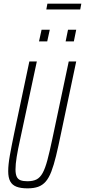

<svg xmlns="http://www.w3.org/2000/svg" viewBox="-20 -1025 466 1053"><path d="M131 8Q94 8 70.5 -1Q47 -10 36 -30.5Q25 -51 25 -86Q25 -122 34 -172.5Q43 -223 58 -295L141 -688H182L91 -263Q78 -205 71.5 -164.5Q65 -124 65 -96Q65 -71 71.5 -56.5Q78 -42 92.5 -36.5Q107 -31 130 -31Q161 -31 180.5 -41Q200 -51 214 -76.5Q228 -102 240 -147Q252 -192 267 -263L357 -688H398L315 -295Q300 -222 287.5 -170.5Q275 -119 261.5 -84Q248 -49 230.5 -29Q213 -9 189 -0.5Q165 8 131 8ZM340 -798 353 -862H398L385 -798ZM194 -798 208 -862H253L239 -798ZM234 -973 240 -1005H426L420 -973Z"/></svg>

Font: Saira UltraCondensed ExtraLight
Style: Italic
Weight: 250
Width: 1
Italic angle: -12°
Designer: Hector Gatti with collaboration of the Omnibus-Type team
Foundry: Omnibus-Type
Version: Version 1.101